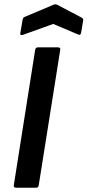

<svg xmlns="http://www.w3.org/2000/svg" viewBox="-20 -876 408 896"><path d="M55.1 0Q42.4 0 44.4 -11.7L144.1 -643.3Q146.1 -655 156.5 -655H250.4Q263.1 -655 261.1 -643.3L160.8 -11.7Q158.8 0 149.1 0ZM87.7 -713.6Q81.7 -710.9 77.7 -712.7Q73.7 -714.6 74.7 -720.6L85.4 -783.2Q86.7 -789.2 88.7 -792.4Q90.7 -795.6 95.4 -797.2L229.8 -854Q238.5 -857.7 246.5 -854L359.6 -794.6Q364.6 -791.9 366.9 -788.4Q369.3 -784.9 367.9 -778.9L358.5 -723.3Q356.2 -708.9 343.8 -715.3L228.4 -764.3Z"/></svg>

Font: Sofia Sans Hairline
Style: Italic
Weight: 1
Italic angle: -9°
Designer: Botio Nikoltchev, Ani Petrova
Foundry: lettersoup
Version: Version 4.102